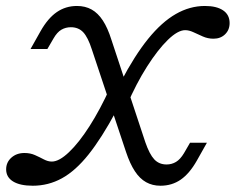

<svg xmlns="http://www.w3.org/2000/svg" viewBox="-38 -602 778 634"><path d="M70.2 11.3Q28.2 11.3 5.2 -2.8Q-17.7 -16.9 -17.7 -42.7Q-17.7 -66.1 -0.4 -81.5Q16.9 -96.8 42.7 -96.8Q62.1 -96.8 77.4 -89.9Q92.7 -83.1 106.5 -75.8Q120.2 -68.5 133.1 -68.5Q157.3 -68.5 189.9 -99.6Q222.6 -130.6 257.7 -185.5Q292.7 -240.3 325 -311.3L345.2 -234.7Q297.6 -146 254.4 -91.9Q211.3 -37.9 166.5 -13.3Q121.8 11.3 70.2 11.3ZM381.5 -255.6 361.3 -332.3Q406.5 -418.5 451.2 -473.8Q496 -529 542.3 -555.6Q588.7 -582.3 638.7 -582.3Q677.4 -582.3 698.8 -567.7Q720.2 -553.2 720.2 -525.8Q720.2 -503.2 705.2 -488.7Q690.3 -474.2 666.9 -474.2Q648.4 -474.2 631.9 -481.5Q615.3 -488.7 600.8 -495.6Q586.3 -502.4 573.4 -502.4Q549.2 -502.4 516.1 -470.2Q483.1 -437.9 447.6 -382.3Q412.1 -326.6 381.5 -255.6ZM441.9 -132.3Q455.6 -92.7 471.4 -75.8Q487.1 -58.9 512.1 -58.9Q529 -58.9 543.1 -67.3Q557.3 -75.8 569.4 -96L589.5 -130.6H645.2L612.1 -71.8Q587.9 -29 558.9 -8.9Q529.8 11.3 491.9 11.3Q465.3 11.3 444.4 -0.4Q423.4 -12.1 407.3 -36.7Q391.1 -61.3 378.2 -100L265.3 -438.7Q252.4 -479 236.7 -495.6Q221 -512.1 196 -512.1Q179 -512.1 164.9 -504Q150.8 -496 138.7 -475L118.5 -440.3H62.9L96 -499.2Q120.2 -541.9 149.6 -562.1Q179 -582.3 216.1 -582.3Q243.5 -582.3 264.5 -570.6Q285.5 -558.9 301.6 -534.3Q317.7 -509.7 329.8 -471Z"/></svg>

Font: Playfair 5pt SemiExpanded Light
Style: Italic
Weight: 300
Width: 6
Italic angle: -15.6°
Designer: Claus Eggers Sørensen
Foundry: Claus Eggers Sørensen
Version: Version 2.203